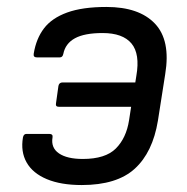

<svg xmlns="http://www.w3.org/2000/svg" viewBox="-20 -520 537 552"><path d="M286 -500Q380 -500 425.5 -452Q471 -404 455 -307L434 -173Q419 -82 367.5 -35Q316 12 215 12Q155 12 114.5 -5Q74 -22 56.5 -53Q39 -84 46 -125Q47 -130 49.5 -132.5Q52 -135 56 -135H122Q127 -135 129.5 -132.5Q132 -130 131 -125Q126 -95 149.5 -79Q173 -63 218 -63Q283 -63 313 -93Q343 -123 351 -174L357 -213H149Q139 -213 141 -223L148 -273Q150 -283 160 -283H369L372 -302Q383 -365 358 -395Q333 -425 275 -425Q223 -425 195.5 -410Q168 -395 162 -365Q160 -355 152 -355H86Q75 -355 77 -366Q84 -409 106.5 -438.5Q129 -468 173 -484Q217 -500 286 -500Z"/></svg>

Font: Sofia Sans Hairline
Style: Italic
Weight: 1
Italic angle: -9°
Designer: Botio Nikoltchev, Ani Petrova
Foundry: lettersoup
Version: Version 4.102